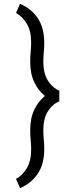

<svg xmlns="http://www.w3.org/2000/svg" viewBox="-20 -765 383 1002"><path d="M214.4 -264.2Q179.2 -293 158.4 -336.7Q137.7 -380.4 137.7 -443.4Q137.7 -469.7 140.1 -494.4Q142.6 -519 142.6 -541.5Q142.6 -604 119.6 -641.6Q96.7 -679.2 63.5 -697.3L84.5 -745.1Q143.1 -720.2 177 -670.2Q210.9 -620.1 210.9 -541.5Q210.9 -515.1 208.5 -490.7Q206.1 -466.3 206.1 -443.4Q206.1 -384.3 228.5 -346.7Q251 -309.1 289.6 -291.5V-236.8Q251 -219.2 228.5 -181.9Q206.1 -144.5 206.1 -85Q206.1 -62.5 208.5 -37.8Q210.9 -13.2 210.9 13.2Q210.9 91.3 177 141.6Q143.1 191.9 84.5 216.8L63.5 168.9Q96.7 150.9 119.6 113.3Q142.6 75.7 142.6 13.2Q142.6 -9.8 140.1 -34.2Q137.7 -58.6 137.7 -85Q137.7 -147.9 158.4 -191.7Q179.2 -235.4 214.4 -264.2Z"/></svg>

Font: Gidole
Style: Regular
Weight: 400
Version: Version 2.100; ttfautohint (v1.8.4.7-5d5b)